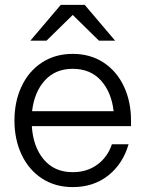

<svg xmlns="http://www.w3.org/2000/svg" viewBox="-20 -752 595 784"><path d="M39 -260Q39 -337 68 -399Q97 -461 151 -496.5Q205 -532 277 -532Q349 -532 403 -496.5Q457 -461 486 -399Q515 -337 515 -260V-237H110Q115 -153 158.5 -101Q202 -49 277 -49Q335 -49 377 -79.5Q419 -110 437 -163H505Q482 -83 422 -35.5Q362 12 277 12Q205 12 151 -23.5Q97 -59 68 -121Q39 -183 39 -260ZM444 -298Q435 -376 392 -423.5Q349 -471 277 -471Q206 -471 163 -423.5Q120 -376 111 -298ZM450 -586H384L277 -691L170 -586H104L228 -732H326Z"/></svg>

Font: Aspekta 300
Style: Regular
Weight: 300
Designer: Ivo Dolenc
Version: Version 2.000